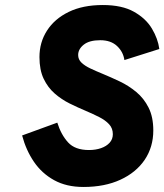

<svg xmlns="http://www.w3.org/2000/svg" viewBox="-20 -732 654 764"><path d="M312 12Q244.5 12 195.5 -15Q146.5 -42 115 -88.2Q83.5 -134.5 68 -193L208 -244Q223 -196 250.8 -165.5Q278.5 -135 334 -135Q360.5 -135 382 -142.5Q403.5 -150 416.2 -164Q429 -178 429 -198Q429 -221.5 414.2 -237.5Q399.5 -253.5 375 -266Q350.5 -278.5 321 -291Q290 -304 257.5 -320Q225 -336 197.8 -359.8Q170.5 -383.5 153.8 -418.5Q137 -453.5 137 -505Q137 -563.5 167 -610.2Q197 -657 253.2 -684.5Q309.5 -712 389 -712Q465.5 -712 513 -685.2Q560.5 -658.5 584.5 -618.2Q608.5 -578 614 -537L475 -493Q470.5 -525.5 445.8 -548.8Q421 -572 379 -572Q335.5 -572 313.2 -554.2Q291 -536.5 291 -513Q291 -495.5 304.2 -482.8Q317.5 -470 339.8 -459.5Q362 -449 389 -438Q421.5 -424.5 456.8 -407.8Q492 -391 522.2 -366Q552.5 -341 571.2 -303.8Q590 -266.5 590 -213Q590 -147 555.8 -96.2Q521.5 -45.5 459 -16.8Q396.5 12 312 12Z"/></svg>

Font: Overpass Black
Style: Italic
Weight: 900
Italic angle: -10°
Designer: Delve Withrington, Dave Bailey, Thomas Jockin
Foundry: Delve Fonts LLC
Version: Version 4.000